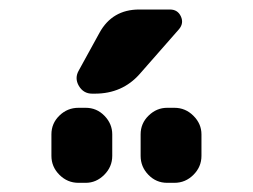

<svg xmlns="http://www.w3.org/2000/svg" viewBox="-20 -990 540 410"><path d="M352.5 -759.8Q376 -759.8 393.1 -742.7Q410.2 -725.6 410.2 -703.1V-657.2Q410.2 -633.8 393.1 -616.7Q376 -599.6 352.5 -599.6H336.9Q313.5 -599.6 296.9 -616.7Q280.3 -633.8 280.3 -657.2V-703.1Q280.3 -726.6 297.4 -743.2Q314.5 -759.8 336.9 -759.8ZM163.1 -759.8Q186.5 -759.8 203.1 -742.7Q219.7 -725.6 219.7 -703.1V-657.2Q219.7 -633.8 202.6 -616.7Q185.5 -599.6 163.1 -599.6H147.5Q124 -599.6 106.9 -616.7Q89.8 -633.8 89.8 -657.2V-703.1Q89.8 -726.6 106.9 -743.2Q124 -759.8 147.5 -759.8ZM342.8 -969.7Q359.4 -969.7 366.2 -955.1Q373 -940.4 362.3 -927.7L278.3 -832Q241.2 -790 182.6 -790H176.8Q158.2 -790 148.4 -806.6Q138.7 -823.2 148.4 -839.8L192.4 -919.9Q219.7 -969.7 277.3 -969.7Z"/></svg>

Font: Rounded Mgen+ 1mn bold
Style: Bold
Weight: 700
Designer: [Source Han Sans]
Ryoko NISHIZUKA  (kana & ideographs); Paul D. Hunt (Latin, Greek & Cyrillic); Wenlong ZHANG  (bopomofo
Version: Version 1.059.20150602